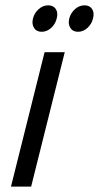

<svg xmlns="http://www.w3.org/2000/svg" viewBox="-20 -694 368 714"><path d="M20.8 0 145.8 -500H220.8L95.8 0ZM270 -575.8Q250.8 -575.8 241.7 -590Q232.5 -604.2 237.5 -625Q243.3 -646.7 259.2 -660.4Q275 -674.2 294.2 -674.2Q313.3 -674.2 322.5 -660.4Q331.7 -646.7 325.8 -625Q320.8 -604.2 305 -590Q289.2 -575.8 270 -575.8ZM135 -575.8Q115.8 -575.8 106.7 -590Q97.5 -604.2 102.5 -625Q108.3 -646.7 124.2 -660.4Q140 -674.2 159.2 -674.2Q178.3 -674.2 187.5 -660.4Q196.7 -646.7 190.8 -625Q185.8 -604.2 170 -590Q154.2 -575.8 135 -575.8Z"/></svg>

Font: Funnel Sans Light
Style: Italic
Weight: 300
Italic angle: -14.036°
Designer: NORD ID, Kristian Moeller
Foundry: Dicotype
Version: Version 1.000